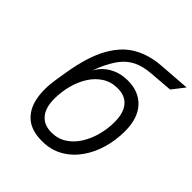

<svg xmlns="http://www.w3.org/2000/svg" viewBox="-197 -846 991 991"><g transform="rotate(45 299.0 -350.0)"><path d="M266 12Q189.5 12 147.2 -24Q105 -60 92.5 -123.5Q80 -187 94 -269.5L103.5 -327Q126 -463 170.5 -542.2Q215 -621.5 278.8 -657.2Q342.5 -693 423 -699L598 -712L545 -644L414.5 -633.5Q360.5 -629 322.8 -610.8Q285 -592.5 257.2 -556.8Q229.5 -521 205 -464Q195.5 -441 191.5 -428.5Q195 -435.5 200 -443.5Q205 -451.5 211 -458.5Q236 -488.5 273.5 -505.8Q311 -523 359 -523Q439.5 -523 486.2 -472Q533 -421 533 -327.5Q533 -261 515.2 -200.2Q497.5 -139.5 463 -91.5Q428.5 -43.5 379 -15.8Q329.5 12 266 12ZM269 -54Q315 -54 351 -77.2Q387 -100.5 411.5 -139.2Q436 -178 448.8 -226Q461.5 -274 461.5 -323.5Q461.5 -387.5 433.2 -422.5Q405 -457.5 349.5 -457.5Q302 -457.5 265.8 -434.2Q229.5 -411 205 -371.8Q180.5 -332.5 168.2 -284.8Q156 -237 156 -187.5Q156 -123.5 185 -88.8Q214 -54 269 -54Z"/></g></svg>

Font: Overpass Light
Style: Italic
Weight: 300
Italic angle: -10°
Designer: Delve Withrington, Dave Bailey, Thomas Jockin
Foundry: Delve Fonts LLC
Version: Version 4.000; ttfautohint (v1.8.3)